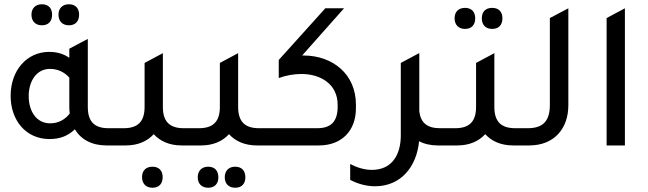

<svg xmlns="http://www.w3.org/2000/svg" viewBox="-20 -684 3049 903"><path d="M177 -565C208 -565 225 -584 225 -615C225 -645 208 -664 177 -664C147 -664 128 -645 128 -615C128 -584 147 -565 177 -565ZM304 -565C335 -565 352 -584 352 -615C352 -645 335 -664 304 -664C274 -664 255 -645 255 -615C255 -584 274 -565 304 -565ZM490 -81C423 -81 393 -113 393 -181V-501L306 -455V-412C280 -430 250 -440 211 -440C108 -440 30 -355 30 -233C30 -119 101 -30 213 -30C264 -30 301 -46 332 -76C360 -29 411 0 480 0H556V-81H490ZM306 -319V-178C306 -168 307 -159 308 -150C285 -121 255 -104 216 -104C151 -104 115 -161 115 -232C115 -303 152 -360 215 -360C249 -360 281 -347 306 -319Z M844 -81C777 -81 746 -113 746 -181V-434L660 -388V-181C660 -113 629 -81 562 -81H496V0H572C629 0 673 -20 703 -53C733 -20 777 0 834 0H910V-81H844ZM697 100C667 100 648 118 648 149C648 180 667 199 697 199C728 199 745 180 745 149C745 119 728 100 697 100Z M1198 -81C1131 -81 1100 -113 1100 -181V-434L1014 -388V-181C1014 -113 983 -81 916 -81H850V0H926C983 0 1027 -20 1057 -53C1087 -20 1131 0 1188 0H1264V-81H1198ZM959 100C929 100 910 119 910 150C910 180 929 199 959 199C990 199 1007 180 1007 150C1007 119 990 100 959 100ZM1086 100C1056 100 1037 119 1037 150C1037 180 1056 199 1086 199C1117 199 1134 180 1134 150C1134 119 1117 100 1086 100Z M1401 -423 1598 -645H1510L1291 -402V-317C1327 -330 1363 -336 1398 -336C1487 -336 1568 -289 1568 -191V-182C1568 -112 1536 -81 1472 -81H1204V0H1480C1586 0 1654 -68 1654 -175V-192C1654 -336 1544 -423 1407 -423C1405 -423 1403 -423 1401 -423Z M2049 -81C1989 -81 1958 -107 1952 -161V-434L1951 -433V-434L1865 -388V-47C1865 43 1824 115 1729 115C1696 115 1660 105 1627 87V162C1665 182 1705 192 1744 192C1867 192 1940 98 1951 -20C1975 -7 2005 0 2039 0H2115V-81H2049Z M2167 -548C2198 -548 2215 -567 2215 -598C2215 -628 2198 -647 2167 -647C2137 -647 2118 -629 2118 -598C2118 -567 2137 -548 2167 -548ZM2295 -548C2326 -548 2343 -567 2343 -598C2343 -628 2326 -647 2295 -647C2264 -647 2246 -629 2246 -598C2246 -567 2264 -548 2295 -548ZM2403 -81C2336 -81 2305 -113 2305 -181V-434L2219 -388V-181C2219 -113 2188 -81 2121 -81H2055V0H2131C2188 0 2232 -20 2262 -53C2292 -20 2336 0 2393 0H2469V-81H2403Z M2409 0H2469C2589 0 2653 -82 2653 -189V-645L2566 -599V-190C2566 -115 2534 -81 2462 -81H2409V0Z M2833 0H2919V-645L2833 -599V0Z"/></svg>

Font: Tajawal Medium
Style: Regular
Weight: 500
Designer: Boutros Fonts
Foundry: Created by Boutros International 2017
Version: Version 1.700